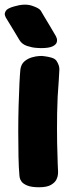

<svg xmlns="http://www.w3.org/2000/svg" viewBox="-50 -787 293 810"><path d="M122 -584Q122 -584 104 -585Q86 -586 64.5 -593Q43 -600 32 -618Q21 -637 7.5 -659Q-6 -681 -16 -697.5Q-26 -714 -26 -714Q-26 -714 -29 -722Q-32 -730 -25.5 -741Q-19 -752 10 -760Q54 -773 84.5 -763Q115 -753 122 -742Q125 -736 135.5 -719Q146 -702 157.5 -682.5Q169 -663 177.5 -648.5Q186 -634 186 -634Q186 -634 189 -626.5Q192 -619 189.5 -609Q187 -599 172 -591.5Q157 -584 122 -584ZM32 -46Q29 -78 28 -127Q27 -176 27 -232Q27 -288 28.5 -341Q30 -394 32 -434.5Q34 -475 36 -494Q39 -516 53 -528Q67 -540 84.5 -545Q102 -550 114.5 -550.5Q127 -551 127 -551Q127 -551 139.5 -549.5Q152 -548 166.5 -544Q181 -540 188 -531Q201 -511 200.5 -494Q200 -477 198 -449Q192 -378 191 -309Q190 -240 191 -184.5Q192 -129 193.5 -95.5Q195 -62 195 -62Q195 -62 194.5 -52Q194 -42 188 -29.5Q182 -17 165 -7Q148 3 115 3Q82 3 64.5 -4.5Q47 -12 40.5 -21.5Q34 -31 33 -38.5Q32 -46 32 -46Z"/></svg>

Font: Nerko One
Style: Regular
Weight: 400
Designer: Nermin Kahrimanovic
Foundry: Nermin Kahrimanovic
Version: Version 1.101